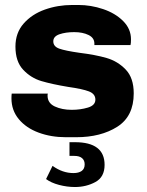

<svg xmlns="http://www.w3.org/2000/svg" viewBox="-20 -541 589 771"><path d="M506 -383Q506 -367 504 -360H359V-366Q359 -389 335.5 -400.5Q312 -412 278 -412Q244 -412 219 -403.5Q194 -395 194 -375Q194 -354 218.5 -345.5Q243 -337 299 -329Q364 -321 408.5 -308Q453 -295 485 -261.5Q517 -228 517 -166Q517 -74 451 -32Q385 10 286 10H244Q185 10 135 -8.5Q85 -27 55.5 -62.5Q26 -98 26 -146Q26 -158 27 -165H172Q171 -162 171 -157Q171 -127 200 -113.5Q229 -100 268 -100Q303 -100 333 -109Q363 -118 363 -141Q363 -164 337 -174Q311 -184 254 -192Q188 -203 146 -215.5Q104 -228 73 -261Q42 -294 42 -354Q42 -409 75 -446.5Q108 -484 160 -502.5Q212 -521 270 -521H295Q345 -521 394 -504.5Q443 -488 474.5 -456.5Q506 -425 506 -383ZM275 154Q296 154 308 145.5Q320 137 320 119Q320 103 309.5 94Q299 85 278 85H259V30H281Q400 30 400 121Q400 170 363 190Q326 210 281 210Q249 210 217 201.5Q185 193 165 178L191 125Q231 154 275 154Z"/></svg>

Font: Chivo ExtraBold
Style: Regular
Weight: 800
Designer: Hector Gatti
Foundry: Omnibus-Type
Version: Version 1.007